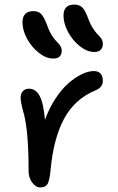

<svg xmlns="http://www.w3.org/2000/svg" viewBox="-20 -777 522 846"><path d="M396 -547.9Q364.3 -547.9 332 -573.2Q299.8 -598.6 279.8 -636.2Q259.8 -673.8 259.8 -708Q259.8 -756.8 307.1 -756.8Q328.6 -756.8 341.3 -745.4Q354 -733.9 367.2 -699.2Q376.5 -672.9 388.9 -653.3Q401.4 -633.8 410.6 -625.2Q419.9 -616.7 426.5 -606.4Q433.1 -596.2 433.1 -584Q433.1 -566.9 423.6 -557.4Q414.1 -547.9 396 -547.9ZM214.8 -519Q183.1 -519 150.9 -544.4Q118.7 -569.8 98.9 -606.9Q79.1 -644 79.1 -678.2Q79.1 -728 127 -728Q148.4 -728 160.6 -716.1Q172.9 -704.1 187 -668Q195.8 -641.1 208.3 -621.6Q220.7 -602.1 229.7 -593.8Q238.8 -585.4 245.4 -575.4Q252 -565.4 252 -554.2Q252 -519 214.8 -519ZM157.2 48.8Q137.7 48.8 121.8 27.3Q106 5.9 106 -22.9Q106 -204.6 83 -283.2Q70.8 -328.1 70.8 -346.2Q70.8 -364.3 80.8 -375.2Q90.8 -386.2 107.9 -386.2Q136.7 -386.2 154.1 -355.5Q171.4 -324.7 178.2 -249Q196.3 -299.8 223.9 -341.8Q251.5 -383.8 281 -409.7Q310.5 -435.5 339.6 -449.7Q368.7 -463.9 393.1 -463.9Q433.1 -463.9 433.1 -419.9Q433.1 -392.6 400.9 -378.9Q310.1 -341.3 263.2 -255.4Q216.3 -169.4 203.1 -30.8Q198.7 17.1 189.9 33Q181.2 48.8 157.2 48.8Z"/></svg>

Font: Shantell Sans Irregular Bouncy
Style: Regular
Weight: 400
Designer: Stephen Nixon, Anya Danilova, Shantell Martin
Foundry: Arrow Type
Version: Version 1.006;[9816181b4]